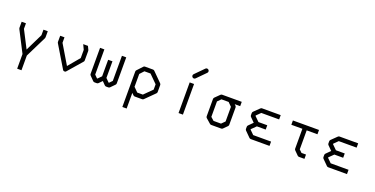

<svg xmlns="http://www.w3.org/2000/svg" viewBox="-25 -1556 4910 2515"><g transform="rotate(20 2430.0 -298.5)"><path d="M57 -470H117V-393L242 -150L361 -393V-470H421V-386Q421 -379.5 418 -372L272 -77V128H212V-76L60 -372Q57 -378 57 -386Z M981 -470 1004 -422Q1007 -416 1007 -409V-276Q1007 -262.5 998 -255L828 -59L823 -54Q816.5 -50 807 -50Q790 -50 782 -64L598 -370Q594 -378 594 -386V-470H654V-394L813 -128L947 -288V-402L915 -470Z M1352 -390V-158L1400 -110H1405L1444 -150V-500H1504V-137Q1504 -125 1495 -116L1439 -59Q1430 -50 1418 -50H1388Q1375 -50 1366 -59L1322 -104L1278 -59Q1269 -50 1256 -50H1226Q1213 -50 1204 -59L1148 -116Q1139 -125 1139 -137V-500H1199V-149L1238 -110H1244L1292 -159V-389Z M1738 -171 1740 -173 1797 -116H1875L1986 -226V-300L1875 -410H1790L1738 -354ZM1738 -90V128H1678V-366Q1678 -379.5 1686 -386L1755 -460Q1762 -470 1776 -470H1888Q1900 -470 1909 -461L2037 -333Q2046 -322 2046 -312V-214Q2046 -202 2037 -193L1908 -65Q1899 -56 1887 -56H1784Q1772 -56 1763 -65Z M2397 -476H2458V-49H2397ZM2400 -573Q2400 -586 2409 -595L2528.5 -716Q2537 -725 2549 -725Q2562 -725 2571 -716Q2580 -707 2580 -694Q2580 -682 2571 -673L2451.5 -552Q2443 -543 2430 -543Q2418 -543 2409 -552Q2400 -561 2400 -573Z M2852 -470H3125V-410H3049L3065 -394Q3074 -385 3074 -372V-131Q3074 -119 3065 -110L3013 -58Q3004 -49 2992 -49H2852Q2840 -49 2832 -57L2768 -113Q2758 -121.5 2758 -135V-376Q2758 -389 2767 -398L2831 -461Q2840 -470 2852 -470ZM2964 -410H2864L2818 -364V-149L2863 -109H2967L3014 -156V-360Z M3664 -52H3402Q3390 -52 3381 -61L3307 -135Q3298 -144 3298 -156V-186Q3298 -198 3307 -207L3366 -266L3307 -325Q3298 -334 3298 -346V-377Q3298 -389 3307 -398L3381 -470Q3392 -481 3402 -481H3664V-421H3415L3358 -365V-358L3421 -296H3544V-236H3421L3358 -174V-168L3415 -112H3664Z M3838 -410V-470H4202V-410H4052V-145L4089 -109H4152V-49H4076Q4064 -49 4055 -58L4001 -112Q3992 -121 3992 -133V-410Z M4744 -52H4482Q4470 -52 4461 -61L4387 -135Q4378 -144 4378 -156V-186Q4378 -198 4387 -207L4446 -266L4387 -325Q4378 -334 4378 -346V-377Q4378 -389 4387 -398L4461 -470Q4472 -481 4482 -481H4744V-421H4495L4438 -365V-358L4501 -296H4624V-236H4501L4438 -174V-168L4495 -112H4744Z"/></g></svg>

Font: 3270 Nerd Font Mono
Style: Regular
Weight: 400
Monospace: yes
Version: Version 3.0.1;Nerd Fonts 3.0.0